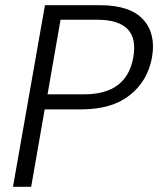

<svg xmlns="http://www.w3.org/2000/svg" viewBox="-20 -719 609 739"><path d="M163 -356H304Q468 -356 493 -498Q519 -643 354 -643H213ZM565 -498Q549 -408 480 -353Q411 -298 293 -298H152L100 0H30L153 -699H364Q481 -699 531 -644Q581 -589 565 -498Z"/></svg>

Font: Poppins Light
Style: Italic
Weight: 300
Italic angle: -10°
Designer: Ninad Kale (Devanagari), Jonny Pinhorn (Latin)
Foundry: Indian Type Foundry
Version: Version 3.200;PS 1.000;hotconv 16.6.54;makeotf.lib2.5.65590